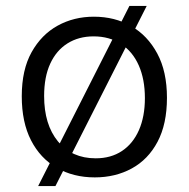

<svg xmlns="http://www.w3.org/2000/svg" viewBox="-20 -583 633 644"><path d="M108 41 414 -563H472L166 41ZM298 12Q226 12 170.5 -20Q115 -52 84 -112.5Q53 -173 53 -260Q53 -349 86 -408Q119 -467 173.5 -497Q228 -527 295 -527Q365 -527 420 -495.5Q475 -464 507.5 -403.5Q540 -343 540 -255Q540 -167 508.5 -107.5Q477 -48 422 -18Q367 12 298 12ZM301 -52Q352 -52 389 -76.5Q426 -101 446 -146.5Q466 -192 466 -254Q466 -317 445.5 -363.5Q425 -410 386 -435.5Q347 -461 294 -461Q244 -461 206.5 -437.5Q169 -414 148.5 -369.5Q128 -325 128 -261Q128 -165 174.5 -108.5Q221 -52 301 -52Z"/></svg>

Font: Bricolage Grotesque 24pt Light
Style: Regular
Weight: 300
Designer: Mathieu Triay
Foundry: Atelier Triay
Version: Version 1.001;gftools[0.9.33.dev8+g029e19f]